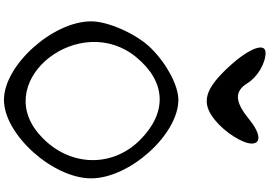

<svg xmlns="http://www.w3.org/2000/svg" viewBox="-216 -1112 1363 971"><g transform="rotate(90 465.5 -626.5)"><path d="M88 -406C88 -212 310 35 485 35C660 35 882 -212 882 -406C882 -600 660 -847 485 -847C413 -847 304 -789 225 -710C153 -638 88 -494 88 -406ZM270 -635C394 -785 549 -792 688 -653C836 -505 821 -278 653 -138C378 91 36 -353 270 -635ZM247 -1288C194 -1288 222 -1209 309 -1112C428 -980 498 -959 587 -1032C649 -1082 706 -1172 706 -1218C706 -1268 653 -1262 582 -1204C494 -1132 442 -1130 401 -1196C370 -1247 300 -1288 247 -1288Z"/></g></svg>

Font: Venom Sans
Style: Regular
Weight: 400
Version: Version 1.001